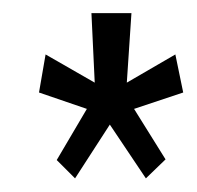

<svg xmlns="http://www.w3.org/2000/svg" viewBox="-20 -587 293 286"><path d="M252.9 -449.2 179.7 -424.8 226.6 -349.6 197.3 -321.3 143.6 -401.4 91.8 -321.3 64.5 -348.6 109.4 -424.8 38.1 -449.2 47.9 -505.9 121.1 -463.9 116.2 -567.4H175.8L168.9 -463.9L241.2 -505.9Z"/></svg>

Font: RIT TN Joy
Style: Bold
Weight: 700
Designer: Hussain K H
Foundry: Rachana Institute of Typography
Version: 1.6.2